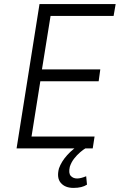

<svg xmlns="http://www.w3.org/2000/svg" viewBox="-20 -725 590 938"><path d="M61 0 173 -705H545L535 -647H227L185 -386H470L462 -328H177L134 -58H442L433 0ZM339 193Q298 193 277 168.5Q256 144 268 98Q280 64 308.5 32.5Q337 1 381 -26L397 0Q388 5 372 18.5Q356 32 342 50Q328 68 321 90Q314 121 325.5 134Q337 147 357 147Q366 147 377.5 144Q389 141 401 136L405 177Q393 185 376.5 189Q360 193 339 193Z"/></svg>

Font: Nunito Sans 7pt Condensed Light
Style: Italic
Weight: 300
Width: 3
Italic angle: -9°
Designer: Vernon Adams
Foundry: Vernon Adams
Version: Version 3.101;gftools[0.9.27]